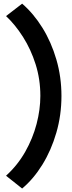

<svg xmlns="http://www.w3.org/2000/svg" viewBox="-20 -869 399 1071"><path d="M103.5 182.6 13.7 111.3Q78.1 52.7 120.6 -22.2Q163.1 -97.2 184.1 -177.7Q205.1 -258.3 205.1 -334Q205.1 -426.8 178.7 -510.3Q152.3 -593.8 108.6 -662.6Q64.9 -731.4 13.7 -779.3L103.5 -848.6Q167 -793.9 216.6 -714.1Q266.1 -634.3 294.4 -537.1Q322.8 -439.9 322.8 -334Q322.8 -227.1 294.4 -129.2Q266.1 -31.2 216.6 49.1Q167 129.4 103.5 182.6Z"/></svg>

Font: Reddit Sans ExtraBold
Style: Regular
Weight: 800
Designer: Stephen Hutchings
Foundry: Reddit
Version: Version 1.014; ttfautohint (v1.8.4.7-5d5b)